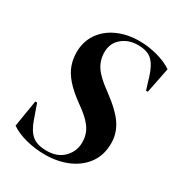

<svg xmlns="http://www.w3.org/2000/svg" viewBox="-166 -789 853 917"><g transform="rotate(30 260.0 -330.0)"><path d="M214 18Q162 18 111.5 5Q61 -8 26 -32L50 -179H60L89 -97Q106 -48 133.5 -25Q161 -2 214 -2Q273 -2 307.5 -37Q342 -72 342 -121Q342 -147 334 -170Q326 -193 303.5 -218Q281 -243 237 -274Q183 -313 154 -347Q125 -381 114 -414Q103 -447 103 -481Q103 -540 133 -584.5Q163 -629 216.5 -653.5Q270 -678 338 -678Q388 -678 437.5 -664.5Q487 -651 520 -628L492 -488H482L462 -554Q446 -607 420 -632.5Q394 -658 341 -658Q289 -658 253.5 -628Q218 -598 218 -548Q218 -505 241 -470Q264 -435 324 -392Q403 -334 433.5 -287.5Q464 -241 464 -187Q464 -123 432 -77.5Q400 -32 343.5 -7Q287 18 214 18Z"/></g></svg>

Font: DeepMind Serif Display
Style: Italic
Weight: 400
Italic angle: -12°
Designer: Frank Grießhammer / Modifications: Colophon Foundry
Foundry: Colophon Foundry
Version: Version 5.003; ttfautohint (v1.8.2)